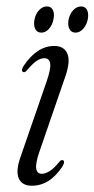

<svg xmlns="http://www.w3.org/2000/svg" viewBox="-20 -584 301 612"><path d="M113.5 -30Q123.5 -30 137 -37.8Q150.5 -45.5 169 -68Q175 -75.5 180 -73.5Q188.5 -70.5 180 -55Q139.5 8 81.5 8Q50 8 39.8 -15.5Q29.5 -39 45.5 -84L128 -322.5Q142.5 -364 140 -381.2Q137.5 -398.5 121.5 -398.5Q110 -398.5 97.2 -390.2Q84.5 -382 65 -359Q59 -352 54 -354.5Q46 -357.5 54 -372Q97 -437.5 153 -437.5Q184 -437.5 194.5 -413.5Q205 -389.5 189 -342.5L105.5 -100Q92.5 -62 95.5 -46Q98.5 -30 113.5 -30ZM111.7 -480Q98.1 -480 92.2 -492Q86.4 -504 90 -522Q93.6 -540 104.7 -551.8Q115.7 -563.5 129.4 -563.5Q143.1 -563.5 148.7 -551.8Q154.3 -540 150.3 -522Q147.1 -504.5 136.2 -492.2Q125.4 -480 111.7 -480ZM220.7 -480Q207 -480 201.2 -492Q195.3 -504 198.6 -522Q202.6 -540 213.6 -551.8Q224.7 -563.5 238.4 -563.5Q252 -563.5 257.7 -551.8Q263.3 -540 259.7 -522Q256 -504.5 245.2 -492.2Q234.3 -480 220.7 -480Z"/></svg>

Font: Fraunces 144pt Soft Light
Style: Italic
Weight: 300
Italic angle: -16°
Version: Version 1.000;[b76b70a41]